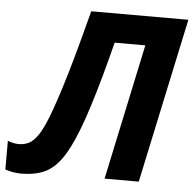

<svg xmlns="http://www.w3.org/2000/svg" viewBox="-82 -766 834 828"><g transform="rotate(5 335.0 -352.0)"><path d="M40 9.8Q20 9.8 2.2 6.3Q-15.6 2.9 -29.8 -2V-126Q-18.1 -121.6 -6.6 -118.9Q4.9 -116.2 19 -116.2Q40.5 -116.2 60.1 -125.2Q79.6 -134.3 99.1 -161.6Q118.7 -189 140.1 -244.1Q167 -312.5 201.4 -428Q235.8 -543.5 279.8 -713.9H700.2L547.9 0H399.9L524.9 -587.9H392.1Q373 -511.7 353 -439.5Q333 -367.2 313.7 -306.4Q294.4 -245.6 277.8 -203.1Q245.1 -117.7 211.7 -71.5Q178.2 -25.4 137.2 -7.8Q96.2 9.8 40 9.8Z"/></g></svg>

Font: Open Sans
Style: Bold Italic
Weight: 700
Italic angle: -12°
Designer: Monotype Design Team
Foundry: Monotype Imaging Inc.
Version: Version 3.003; ttfautohint (v1.8.4)